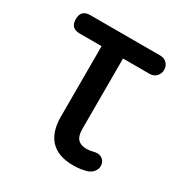

<svg xmlns="http://www.w3.org/2000/svg" viewBox="-127 -626 673 706"><g transform="rotate(30 210.0 -273.0)"><path d="M278 -18Q214 -18 182 -52Q150 -86 150 -150V-450H57Q18 -450 18 -489Q18 -528 57 -528H354Q371 -528 382 -517Q393 -506 393 -489Q393 -473 382 -461.5Q371 -450 354 -450H241V-151Q241 -121 253.5 -108Q266 -95 290 -95Q305 -95 314 -98Q325 -101 334 -101Q348 -101 358 -91.5Q368 -82 368 -66Q368 -54 359.5 -42.5Q351 -31 333 -25Q325 -23 311 -20.5Q297 -18 278 -18Z"/></g></svg>

Font: Huninn
Style: Regular
Weight: 400
Designer: justfont
Foundry: justfont
Version: Version 1.003